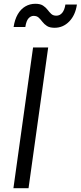

<svg xmlns="http://www.w3.org/2000/svg" viewBox="-20 -996 427 1016"><path d="M51 0 155 -745H235L131 0ZM269 -849Q243 -849 228.5 -858.5Q214 -868 204.5 -880.5Q195 -893 185 -902.5Q175 -912 158 -912Q143 -912 131 -899Q119 -886 114 -853H52Q58 -893 74 -920.5Q90 -948 114 -962Q138 -976 167 -976Q193 -976 207.5 -966.5Q222 -957 231.5 -944.5Q241 -932 251 -922.5Q261 -913 278 -913Q297 -913 309.5 -928.5Q322 -944 326 -972H387Q379 -916 346.5 -882.5Q314 -849 269 -849Z"/></svg>

Font: Plus Jakarta Sans
Style: Italic
Weight: 400
Italic angle: -8°
Designer: Gumpita Rahayu
Foundry: Tokotype
Version: Version 2.006